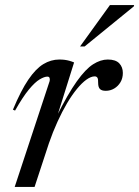

<svg xmlns="http://www.w3.org/2000/svg" viewBox="-20 -738 550 758"><path d="M176 -418Q177.5 -424.5 175.8 -430Q174 -435.5 167 -435.5Q155 -435.5 136.5 -424.5Q118 -413.5 94 -384.5Q70 -355.5 39.5 -301.5L31 -305Q62.5 -380.5 91.8 -423.5Q121 -466.5 151 -484.8Q181 -503 214 -503Q225.5 -503 235.2 -501.8Q245 -500.5 254 -498Q263 -495.5 272.5 -491.5L205 -276.5H202.5Q248 -367.5 283 -416.5Q318 -465.5 347.5 -484.2Q377 -503 405.5 -503Q436.5 -503 450.8 -488Q465 -473 465 -450Q465 -429 455.5 -413.2Q446 -397.5 430.8 -388.5Q415.5 -379.5 397.5 -379.5Q381 -379.5 374.2 -387Q367.5 -394.5 367.5 -410Q368 -426 364.5 -431.2Q361 -436.5 354 -436.5Q339.5 -436.5 321.5 -423.8Q303.5 -411 283.8 -387Q264 -363 244.5 -330Q225 -297 206.8 -257Q188.5 -217 173 -172L116.5 0H38ZM296 -554.5 414 -718H509.5L508.5 -713L314 -554.5Z"/></svg>

Font: Newsreader 60pt
Style: Italic
Weight: 400
Italic angle: -17°
Designer: Hugues Gentile
Foundry: Production Type
Version: Version 1.003